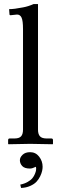

<svg xmlns="http://www.w3.org/2000/svg" viewBox="-20 -718 301 957"><path d="M94.7 -71.8V-572.8Q94.7 -614.3 87.6 -629.9Q80.6 -645.5 64.9 -645.5L32.7 -642.1Q27.3 -642.1 27.3 -647L25.4 -672.4Q50.8 -672.4 94.7 -681.2Q121.1 -686 147.5 -697.8H169.4V-71.8Q169.4 -49.3 179.2 -38.6Q189 -27.8 212.4 -27.8H235.8Q244.1 -27.8 244.1 -19.5V-1L242.2 1Q169.4 -1 130.4 -1L22.5 1L20.5 -1V-19.5Q20.5 -27.8 28.3 -27.8H51.8Q75.7 -27.8 85.2 -38.6Q94.7 -49.3 94.7 -71.8ZM130.4 40.5Q157.7 40.5 175 62.7Q192.4 85 192.4 113.3Q192.4 122.6 189.9 134Q187.5 145.5 180.4 160.4Q173.3 175.3 162.1 187.5Q150.9 199.7 130.6 208.7Q110.4 217.8 85 218.8L81.1 202.1Q102.5 197.8 118.4 188.5Q134.3 179.2 141.8 169.7Q149.4 160.2 154.1 148.7Q158.7 137.2 159.4 131.8Q160.2 126.5 160.2 123Q160.2 117.7 158.7 113.3Q141.1 122.1 129.4 122.1Q102.1 122.1 90.6 109.4Q79.1 96.7 79.1 80.6Q79.1 66.4 92.5 53.5Q106 40.5 130.4 40.5Z"/></svg>

Font: Libertinage
Style: b
Weight: 400
Designer: OSP
Foundry: OSP
Version: Version 1.0; 2008; OFL relea